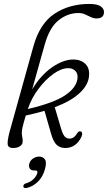

<svg xmlns="http://www.w3.org/2000/svg" viewBox="-20 -742 547 973"><path d="M392.5 -48.5Q381 -23 360.2 -7.5Q339.5 8 311 8Q283.5 8 266.8 -8.2Q250 -24.5 238.5 -65.5L205.5 -180.5Q161.5 -167.5 110.5 -156.5Q97 -111 93.8 -95Q90.5 -79 90.5 -70.5Q90.5 -57.5 92.8 -47.8Q95 -38 95 -26Q95 -10 81.5 -1Q68 8 46 8Q21.5 8 19 -10.2Q16.5 -28.5 29 -75.5L149.5 -508Q181.5 -622.5 256 -672.2Q330.5 -722 433 -722Q473 -722 490 -710Q507 -698 507 -681.5Q507 -648.5 469 -648.5Q454.5 -648.5 440.2 -655.5Q426 -662.5 410.8 -669.2Q395.5 -676 378 -676Q323.5 -676 277.5 -639.8Q231.5 -603.5 207.5 -519Q202 -500 191.5 -462.5Q181 -425 168.2 -379.2Q155.5 -333.5 143 -289Q187.5 -362.5 244.5 -401.5Q301.5 -440.5 351.5 -440.5Q389 -440.5 412.2 -418.5Q435.5 -396.5 431 -355Q427 -311.5 384.2 -271Q341.5 -230.5 257.5 -198.5L290 -88.5Q299 -59 309 -49.2Q319 -39.5 332.5 -39.5Q355.5 -39.5 372 -68Q380 -79 388 -76Q394 -75 396 -68Q398 -61 392.5 -48.5ZM326 -396.5Q291 -396.5 250.5 -367.5Q210 -338.5 174.8 -291.5Q139.5 -244.5 121 -189.5Q251 -220 308.2 -257.8Q365.5 -295.5 372.5 -342.5Q376 -368.5 362 -382.5Q348 -396.5 326 -396.5ZM153 122Q137.5 122 131 112Q124.5 102 128.5 87Q133 71.5 147.2 61.5Q161.5 51.5 178.5 51.5Q198 51.5 207.8 66Q217.5 80.5 208 114.5Q198 153 173 177.8Q148 202.5 117.5 210Q100 214 98 202.5Q99 189.5 114 186.5Q136 179.5 150.2 165.2Q164.5 151 169 135Q172 122 160.5 122Z"/></svg>

Font: Fraunces 144pt S100 Light
Style: Italic
Weight: 300
Italic angle: -16°
Version: Version 1.000; ttfautohint (v1.8.3)